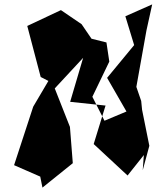

<svg xmlns="http://www.w3.org/2000/svg" viewBox="-20 -774 737 873"><path d="M629 0 659 -111 626 -275 622 -315 600 -379 646 -636 672 -754 550 -700 590 -569 467 -420 555 -267 455 -225 400 -334 477 -494 464 -581 396 -598 351 -664 257 -728 104 -656 165 -424 200 -406 131 -289 44 -23 163 29 173 79 311 -32 298 -197 229 -372 358 -511 299 -311 460 -294 458 -288 406 -119 560 24 634 -69Z"/></svg>

Font: Asimov Silicon
Style: Regular
Weight: 400
Designer: Google
Version: Version 2.000980; 2014